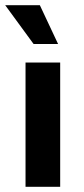

<svg xmlns="http://www.w3.org/2000/svg" viewBox="-26 -717 322 737"><path d="M205 0H72V-477H205ZM103 -548 -6 -697H127L197 -548Z"/></svg>

Font: Holmes&Hills Bold
Style: Bold
Weight: 500
Designer: Noopur Datye, Girish Dalvi, Yashodeep Gholap, Pallavi Karambelkar
Foundry: Ek Type
Version: ""